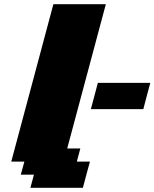

<svg xmlns="http://www.w3.org/2000/svg" viewBox="-20 -895 736 915"><path d="M125 0H375Q380.4 -21 391.6 -62.5Q402.8 -104 408.7 -125H346.2L362.8 -187.5H300.3L484.4 -875H234.4L33.7 -125H96.2L79.1 -62.5H141.6ZM413.1 -375H663.1Q668.5 -395.5 679.4 -437.3Q690.4 -479 696.3 -500H446.3Q440.9 -479 429.7 -437.3Q418.5 -395.5 413.1 -375Z"/></svg>

Font: Faithful 32x
Style: BoldOblique
Weight: 400
Foundry: Faithful Resource Pack
Version: Version 1.0; January 27, 2023